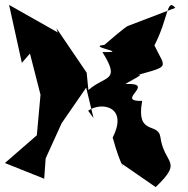

<svg xmlns="http://www.w3.org/2000/svg" viewBox="-46 -739 764 782"><path d="M313 -288C369 -327 477 -304 413 -179C446 -57 467 -47 449 -73L588 23C703 -87 623 -66 607 -182C598 -242 507 -185 533 -328C419 -325 593 -401 468 -397C444 -391 602 -463 474 -422C654 -474 631 -453 583 -554C641 -667 633 -749 668 -707L474 -633C474 -633 463 -629 379 -556C301 -549 491 -524 371 -527C448 -404 382 -433 314 -372L307 -443L184 -624L189 -607L-9 -719L43 -483L76 -521L119 -353L104 -188L-26 -75L134 -11L140 -94L205 -237L305 -382L335 -258Z"/></svg>

Font: Asimov Silicon
Style: Regular
Weight: 400
Designer: Google
Version: Version 2.000980; 2014